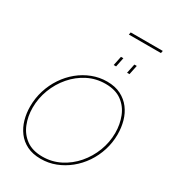

<svg xmlns="http://www.w3.org/2000/svg" viewBox="-256 -1239 1238 1379"><g transform="rotate(30 363.0 -550.0)"><path d="M305 5Q238 5 190 -19Q142 -43 111.5 -84Q81 -125 66.5 -176.5Q52 -228 52 -284Q52 -353 72 -417Q92 -481 128.5 -535.5Q165 -590 214 -630Q263 -670 321.5 -692.5Q380 -715 443 -715Q510 -715 558 -690.5Q606 -666 637 -625Q668 -584 682.5 -532Q697 -480 697 -424Q697 -355 677 -291.5Q657 -228 620.5 -174Q584 -120 534.5 -80Q485 -40 427 -17.5Q369 5 305 5ZM308 -15Q386 -15 453.5 -49.5Q521 -84 571 -142Q621 -200 649 -273Q677 -346 677 -424Q677 -495 652.5 -557Q628 -619 576 -657Q524 -695 441 -695Q363 -695 296 -661Q229 -627 178.5 -568.5Q128 -510 100 -436.5Q72 -363 72 -285Q72 -214 96.5 -152.5Q121 -91 173 -53Q225 -15 308 -15ZM423 -841 439 -918H459L443 -841ZM534 -841 550 -918H570L554 -841ZM408 -1085 412 -1105H678L674 -1085Z"/></g></svg>

Font: Raleway Thin
Style: Italic
Weight: 100
Italic angle: -12°
Designer: Matt McInerney, Pablo Impallari, Rodrigo Fuenzalida
Foundry: Matt McInerney, Pablo Impallari, Rodrigo Fuenzalida
Version: Version 4.026